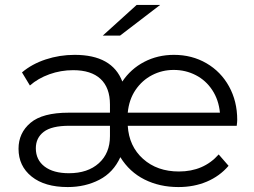

<svg xmlns="http://www.w3.org/2000/svg" viewBox="-20 -752 1026 777"><path d="M938 -243H497Q502 -160 559 -109Q616 -58 704 -58Q804 -58 865 -127L905 -81Q869 -39 817 -17Q765 5 702 5Q626 5 565 -25.5Q504 -56 467 -116Q439 -54 382 -24.5Q325 5 254 5Q161 5 108 -37.5Q55 -80 55 -150Q55 -214 103.5 -255Q152 -296 258 -296H425V-329Q425 -397 387 -432.5Q349 -468 276 -468Q226 -468 180 -451.5Q134 -435 101 -406L69 -459Q109 -493 165 -511.5Q221 -530 282 -530Q434 -530 475 -422Q509 -473 563.5 -501.5Q618 -530 684 -530Q757 -530 815.5 -496Q874 -462 907 -402Q940 -342 940 -267Q940 -259 938 -243ZM497 -296H870Q865 -348 839 -387.5Q813 -427 772 -448Q731 -469 683 -469Q636 -469 595.5 -448Q555 -427 528.5 -388Q502 -349 497 -296ZM425 -201V-243H260Q189 -243 157 -218.5Q125 -194 125 -152Q125 -105 160.5 -78Q196 -51 259 -51Q335 -51 380 -91.5Q425 -132 425 -201ZM533 -732H628L466 -608H396Z"/></svg>

Font: APTA Sans Regular
Style: Regular
Weight: 400
Version: Version 7.200